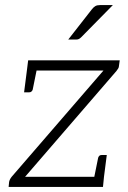

<svg xmlns="http://www.w3.org/2000/svg" viewBox="-20 -737 506 757"><path d="M14 0 16 -20Q17 -25 19.5 -30Q22 -35 26 -40L388 -459H86L91 -499H452L449 -477Q449 -472 446 -467Q443 -462 439 -457L79 -40H390L386 0ZM126 -468 109 -384Q108 -380 104.5 -376.5Q101 -373 95 -373H75L86 -459ZM350 -31 367 -115Q368 -119 371.5 -122.5Q375 -126 382 -126H401L390 -40ZM375 -717H425L300 -590Q295 -585 290.5 -583Q286 -581 279 -581H249L342 -700Q349 -709 356 -713Q363 -717 375 -717Z"/></svg>

Font: Aleo Light
Style: Italic
Weight: 300
Italic angle: -7°
Designer: Alessio Laiso
Foundry: Alessio Laiso
Version: Version 2.001;gftools[0.9.29]